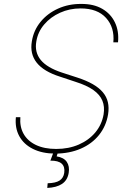

<svg xmlns="http://www.w3.org/2000/svg" viewBox="-20 -758 652 962"><path d="M256.8 11.7Q190.9 11.2 144.8 -12Q98.6 -35.2 76.4 -76.2Q54.2 -117.2 59.6 -170.9H82Q78.1 -123.5 98.1 -87.6Q118.2 -51.8 159.9 -31.7Q201.7 -11.7 261.7 -11.7Q324.2 -11.7 374.8 -33.7Q425.3 -55.7 457.8 -94.7Q490.2 -133.8 499 -184.6Q505.4 -223.6 492.9 -253.7Q480.5 -283.7 447.8 -306.9Q415 -330.1 359.4 -347.7L280.3 -374Q198.7 -399.9 163.8 -444.1Q128.9 -488.3 139.6 -550.8Q148.4 -606 183.1 -648.4Q217.8 -690.9 270.8 -714.8Q323.7 -738.8 386.7 -738.3Q449.2 -738.8 492.2 -713.9Q535.2 -689 555.9 -645.5Q576.7 -602.1 571.3 -545.9H547.9Q554.7 -620.1 511.5 -668Q468.3 -715.8 383.8 -715.8Q328.6 -715.8 281 -694.3Q233.4 -672.9 201.7 -635.7Q169.9 -598.6 162.1 -550.8Q157.2 -523.4 162.8 -500Q168.5 -476.6 184.3 -457.3Q200.2 -438 226.6 -422.4Q252.9 -406.7 290 -394.5L368.2 -369.1Q413.1 -354.5 444.6 -336.4Q476.1 -318.4 495.1 -295.9Q514.2 -273.4 520.5 -245.8Q526.9 -218.3 521.5 -184.6Q511.7 -126 476.3 -81.8Q440.9 -37.6 384.8 -13.2Q328.6 11.2 256.8 11.7ZM251 -2.9H273.4L263.7 25.4Q299.8 31.2 314.7 53.2Q329.6 75.2 324.2 108.4Q317.9 145.5 290.5 163.6Q263.2 181.6 216.8 183.6L218.8 160.2Q259.3 159.2 278.6 146.5Q297.9 133.8 301.8 108.4Q306.2 77.6 289.1 62Q272 46.4 232.4 46.9Z"/></svg>

Font: Inter Tight Thin
Style: Italic
Weight: 250
Italic angle: -9.39999°
Designer: Rasmus Andersson
Foundry: rsms
Version: Version 3.004